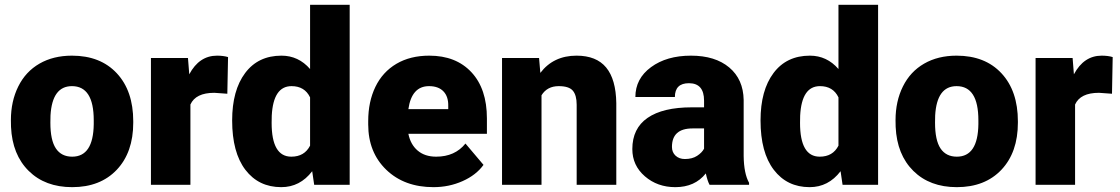

<svg xmlns="http://www.w3.org/2000/svg" viewBox="-20 -770 4666 800"><path d="M25.4 -269Q25.4 -348.1 56.2 -409.9Q86.9 -471.7 144.5 -504.9Q202.1 -538.1 279.8 -538.1Q398.4 -538.1 466.8 -464.6Q535.2 -391.1 535.2 -264.6V-258.8Q535.2 -135.3 466.6 -62.7Q397.9 9.8 280.8 9.8Q168 9.8 99.6 -57.9Q31.2 -125.5 25.9 -241.2ZM189.9 -258.8Q189.9 -185.5 212.9 -151.4Q235.8 -117.2 280.8 -117.2Q368.7 -117.2 370.6 -252.4V-269Q370.6 -411.1 279.8 -411.1Q197.3 -411.1 190.4 -288.6Z M927.2 -379.4 873 -383.3Q795.4 -383.3 773.4 -334.5V0H608.9V-528.3H763.2L768.6 -460.4Q810.1 -538.1 884.3 -538.1Q910.6 -538.1 930.2 -532.2Z M947.3 -268.1Q947.3 -393.6 1001.5 -465.8Q1055.7 -538.1 1152.8 -538.1Q1223.6 -538.1 1272 -482.4V-750H1437V0H1289.1L1280.8 -56.6Q1230 9.8 1151.9 9.8Q1057.6 9.8 1002.4 -62.5Q947.3 -134.8 947.3 -268.1ZM1111.8 -257.8Q1111.8 -117.2 1193.8 -117.2Q1248.5 -117.2 1272 -163.1V-364.3Q1249.5 -411.1 1194.8 -411.1Q1118.7 -411.1 1112.3 -288.1Z M1786.1 9.8Q1664.6 9.8 1589.4 -62.7Q1514.2 -135.3 1514.2 -251.5V-265.1Q1514.2 -346.2 1544.2 -408.2Q1574.2 -470.2 1631.8 -504.2Q1689.5 -538.1 1768.6 -538.1Q1879.9 -538.1 1944.3 -469Q2008.8 -399.9 2008.8 -276.4V-212.4H1681.6Q1690.4 -168 1720.2 -142.6Q1750 -117.2 1797.4 -117.2Q1875.5 -117.2 1919.4 -171.9L1994.6 -83Q1963.9 -40.5 1907.5 -15.4Q1851.1 9.8 1786.1 9.8ZM1767.6 -411.1Q1695.3 -411.1 1681.6 -315.4H1847.7V-328.1Q1848.6 -367.7 1827.6 -389.4Q1806.6 -411.1 1767.6 -411.1Z M2226.1 -528.3 2231.4 -466.3Q2286.1 -538.1 2382.3 -538.1Q2464.8 -538.1 2505.6 -488.8Q2546.4 -439.5 2547.9 -340.3V0H2382.8V-333.5Q2382.8 -373.5 2366.7 -392.3Q2350.6 -411.1 2308.1 -411.1Q2259.8 -411.1 2236.3 -373V0H2071.8V-528.3Z M2936.5 0Q2927.7 -16.1 2920.9 -47.4Q2875.5 9.8 2793.9 9.8Q2719.2 9.8 2667 -35.4Q2614.7 -80.6 2614.7 -148.9Q2614.7 -234.9 2678.2 -278.8Q2741.7 -322.8 2862.8 -322.8H2913.6V-350.6Q2913.6 -423.3 2850.6 -423.3Q2792 -423.3 2792 -365.7H2627.4Q2627.4 -442.4 2692.6 -490.2Q2757.8 -538.1 2858.9 -538.1Q2960 -538.1 3018.6 -488.8Q3077.1 -439.5 3078.6 -353.5V-119.6Q3079.6 -46.9 3101.1 -8.3V0ZM2833.5 -107.4Q2864.3 -107.4 2884.5 -120.6Q2904.8 -133.8 2913.6 -150.4V-234.9H2865.7Q2779.8 -234.9 2779.8 -157.7Q2779.8 -135.3 2794.9 -121.3Q2810.1 -107.4 2833.5 -107.4Z M3148.9 -268.1Q3148.9 -393.6 3203.1 -465.8Q3257.3 -538.1 3354.5 -538.1Q3425.3 -538.1 3473.6 -482.4V-750H3638.7V0H3490.7L3482.4 -56.6Q3431.6 9.8 3353.5 9.8Q3259.3 9.8 3204.1 -62.5Q3148.9 -134.8 3148.9 -268.1ZM3313.5 -257.8Q3313.5 -117.2 3395.5 -117.2Q3450.2 -117.2 3473.6 -163.1V-364.3Q3451.2 -411.1 3396.5 -411.1Q3320.3 -411.1 3314 -288.1Z M3711.4 -269Q3711.4 -348.1 3742.2 -409.9Q3772.9 -471.7 3830.6 -504.9Q3888.2 -538.1 3965.8 -538.1Q4084.5 -538.1 4152.8 -464.6Q4221.2 -391.1 4221.2 -264.6V-258.8Q4221.2 -135.3 4152.6 -62.7Q4084 9.8 3966.8 9.8Q3854 9.8 3785.6 -57.9Q3717.3 -125.5 3711.9 -241.2ZM3876 -258.8Q3876 -185.5 3898.9 -151.4Q3921.9 -117.2 3966.8 -117.2Q4054.7 -117.2 4056.6 -252.4V-269Q4056.6 -411.1 3965.8 -411.1Q3883.3 -411.1 3876.5 -288.6Z M4613.3 -379.4 4559.1 -383.3Q4481.4 -383.3 4459.5 -334.5V0H4294.9V-528.3H4449.2L4454.6 -460.4Q4496.1 -538.1 4570.3 -538.1Q4596.7 -538.1 4616.2 -532.2Z"/></svg>

Font: Vazir Black FD-UI
Style: Black-FD-UI
Weight: 900
Designer: Saber Rastikerdar
Foundry: Saber Rastikerdar
Version: Version 30.0.0